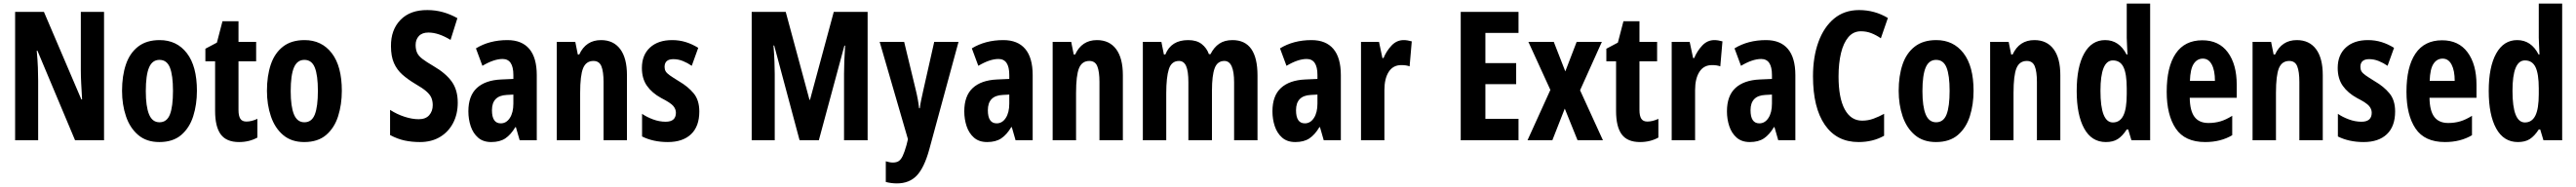

<svg xmlns="http://www.w3.org/2000/svg" viewBox="-20 -780 14310 1040"><path d="M558 0H397L188 -498H184Q189 -446 190.5 -404Q192 -362 192 -331V0H64V-714H224L432 -227H436Q433 -277 431 -317.5Q429 -358 429 -389V-714H558Z M1074 -275Q1074 -199 1053.5 -134Q1033 -69 987 -29.5Q941 10 865 10Q794 10 748 -29Q702 -68 680 -133Q658 -198 658 -275Q658 -358 679.5 -421.5Q701 -485 747.5 -521Q794 -557 867 -557Q962 -557 1018 -484.5Q1074 -412 1074 -275ZM790 -273Q790 -188 808 -144Q826 -100 866 -100Q907 -100 924 -143.5Q941 -187 941 -275Q941 -361 924 -404Q907 -447 866 -447Q826 -447 808 -404.5Q790 -362 790 -273Z M1349 -104Q1377 -104 1410 -119V-15Q1365 10 1308 10Q1238 10 1206.5 -32.5Q1175 -75 1175 -163V-439H1121V-509L1185 -543L1216 -662H1305V-547H1403V-439H1305V-168Q1305 -136 1315 -120Q1325 -104 1349 -104Z M1879 -275Q1879 -199 1858.5 -134Q1838 -69 1792 -29.5Q1746 10 1670 10Q1599 10 1553 -29Q1507 -68 1485 -133Q1463 -198 1463 -275Q1463 -358 1484.5 -421.5Q1506 -485 1552.5 -521Q1599 -557 1672 -557Q1767 -557 1823 -484.5Q1879 -412 1879 -275ZM1595 -273Q1595 -188 1613 -144Q1631 -100 1671 -100Q1712 -100 1729 -143.5Q1746 -187 1746 -275Q1746 -361 1729 -404Q1712 -447 1671 -447Q1631 -447 1613 -404.5Q1595 -362 1595 -273Z M2523 -209Q2523 -145 2497 -95.5Q2471 -46 2424 -18Q2377 10 2313 10Q2268 10 2228 1.5Q2188 -7 2147 -29V-169Q2186 -144 2228 -130.5Q2270 -117 2306 -117Q2345 -117 2364.5 -139.5Q2384 -162 2384 -195Q2384 -218 2376.5 -236Q2369 -254 2348.5 -272Q2328 -290 2288 -313Q2246 -338 2215.5 -365Q2185 -392 2168.5 -429.5Q2152 -467 2152 -523Q2151 -614 2205 -669.5Q2259 -725 2355 -724Q2399 -724 2440.5 -712.5Q2482 -701 2521 -679L2483 -558Q2416 -599 2360 -599Q2325 -599 2307 -579.5Q2289 -560 2289 -530Q2289 -505 2297 -487Q2305 -469 2326.5 -452.5Q2348 -436 2389 -412Q2456 -373 2489.5 -326.5Q2523 -280 2523 -209Z M2799 -557Q2879 -557 2920.5 -508Q2962 -459 2962 -362V0H2867L2846 -73H2843Q2818 -31 2787.5 -10.5Q2757 10 2709 10Q2664 10 2636 -14.5Q2608 -39 2595 -78Q2582 -117 2582 -161Q2582 -247 2629 -290.5Q2676 -334 2764 -338L2832 -341V-363Q2832 -452 2772 -452Q2724 -452 2660 -414L2624 -511Q2699 -557 2799 -557ZM2795 -252Q2713 -248 2713 -167Q2713 -94 2762 -94Q2793 -94 2812.5 -124Q2832 -154 2832 -204V-254Z M3319 -557Q3388 -557 3425.5 -507Q3463 -457 3463 -362V0H3333V-324Q3333 -382 3321 -411.5Q3309 -441 3277 -441Q3236 -441 3219.5 -401Q3203 -361 3203 -263V0H3073V-547H3176L3190 -477H3198Q3235 -557 3319 -557Z M3865 -160Q3865 -77 3819 -33.5Q3773 10 3690 10Q3609 10 3547 -21V-147Q3573 -129 3608 -116Q3643 -103 3678 -103Q3735 -103 3735 -153Q3735 -173 3720.5 -190.5Q3706 -208 3653 -235Q3602 -263 3574 -303Q3546 -343 3546 -402Q3546 -474 3591 -515.5Q3636 -557 3714 -557Q3754 -557 3789.5 -546Q3825 -535 3859 -514L3823 -414Q3800 -430 3774 -440.5Q3748 -451 3721 -451Q3672 -451 3672 -408Q3672 -394 3678 -383.5Q3684 -373 3701 -361Q3718 -349 3752 -328Q3802 -299 3833.5 -261Q3865 -223 3865 -160Z M4422 0 4281 -527H4277Q4281 -478 4282.5 -437.5Q4284 -397 4284 -368V0H4156V-714H4345L4477 -225H4480L4612 -714H4800V0H4669V-369Q4669 -402 4670.5 -440.5Q4672 -479 4675 -526H4671L4529 0Z M4867 -547H5003L5067 -282Q5081 -225 5086 -178H5090Q5092 -198 5097.5 -223.5Q5103 -249 5110 -281L5170 -547H5305L5142 53Q5114 154 5072.5 197Q5031 240 4963 240Q4947 240 4931.5 238Q4916 236 4901 232V117Q4911 120 4921 122Q4931 124 4940 124Q4960 124 4972.5 116Q4985 108 4995 87Q5005 66 5016 27L5024 -6Z M5554 -557Q5634 -557 5675.5 -508Q5717 -459 5717 -362V0H5622L5601 -73H5598Q5573 -31 5542.5 -10.5Q5512 10 5464 10Q5419 10 5391 -14.5Q5363 -39 5350 -78Q5337 -117 5337 -161Q5337 -247 5384 -290.5Q5431 -334 5519 -338L5587 -341V-363Q5587 -452 5527 -452Q5479 -452 5415 -414L5379 -511Q5454 -557 5554 -557ZM5550 -252Q5468 -248 5468 -167Q5468 -94 5517 -94Q5548 -94 5567.5 -124Q5587 -154 5587 -204V-254Z M6074 -557Q6143 -557 6180.5 -507Q6218 -457 6218 -362V0H6088V-324Q6088 -382 6076 -411.5Q6064 -441 6032 -441Q5991 -441 5974.5 -401Q5958 -361 5958 -263V0H5828V-547H5931L5945 -477H5953Q5990 -557 6074 -557Z M6827 -557Q6966 -557 6966 -360V0H6836V-322Q6836 -441 6782 -441Q6743 -441 6728 -400.5Q6713 -360 6713 -277V0H6582V-323Q6582 -384 6569.5 -412.5Q6557 -441 6530 -441Q6488 -441 6473.5 -395.5Q6459 -350 6459 -261V0H6329V-547H6432L6446 -477H6454Q6486 -557 6581 -557Q6628 -557 6656 -535Q6684 -513 6696 -479H6705Q6724 -517 6753.5 -537Q6783 -557 6827 -557Z M7266 -557Q7346 -557 7387.5 -508Q7429 -459 7429 -362V0H7334L7313 -73H7310Q7285 -31 7254.5 -10.5Q7224 10 7176 10Q7131 10 7103 -14.5Q7075 -39 7062 -78Q7049 -117 7049 -161Q7049 -247 7096 -290.5Q7143 -334 7231 -338L7299 -341V-363Q7299 -452 7239 -452Q7191 -452 7127 -414L7091 -511Q7166 -557 7266 -557ZM7262 -252Q7180 -248 7180 -167Q7180 -94 7229 -94Q7260 -94 7279.5 -124Q7299 -154 7299 -204V-254Z M7778 -557Q7798 -557 7823 -550L7811 -411Q7793 -418 7765 -418Q7719 -418 7695 -380.5Q7671 -343 7671 -279V0H7541V-547H7641L7660 -457H7666Q7682 -496 7710.5 -526.5Q7739 -557 7778 -557Z M8416 0H8095V-714H8416V-597H8232V-429H8403V-312H8232V-119H8416Z M8593 -280 8471 -547H8612L8676 -383L8739 -547H8879L8758 -278L8885 0H8744L8673 -176L8604 0H8466Z M9132 -104Q9160 -104 9193 -119V-15Q9148 10 9091 10Q9021 10 8989.5 -32.5Q8958 -75 8958 -163V-439H8904V-509L8968 -543L8999 -662H9088V-547H9186V-439H9088V-168Q9088 -136 9098 -120Q9108 -104 9132 -104Z M9504 -557Q9524 -557 9549 -550L9537 -411Q9519 -418 9491 -418Q9445 -418 9421 -380.5Q9397 -343 9397 -279V0H9267V-547H9367L9386 -457H9392Q9408 -496 9436.5 -526.5Q9465 -557 9504 -557Z M9791 -557Q9871 -557 9912.5 -508Q9954 -459 9954 -362V0H9859L9838 -73H9835Q9810 -31 9779.5 -10.5Q9749 10 9701 10Q9656 10 9628 -14.5Q9600 -39 9587 -78Q9574 -117 9574 -161Q9574 -247 9621 -290.5Q9668 -334 9756 -338L9824 -341V-363Q9824 -452 9764 -452Q9716 -452 9652 -414L9616 -511Q9691 -557 9791 -557ZM9787 -252Q9705 -248 9705 -167Q9705 -94 9754 -94Q9785 -94 9804.5 -124Q9824 -154 9824 -204V-254Z M10318 -606Q10276 -606 10248.5 -573.5Q10221 -541 10207.5 -484.5Q10194 -428 10194 -355Q10194 -236 10228 -172.5Q10262 -109 10325 -109Q10358 -109 10388 -120Q10418 -131 10447 -147V-25Q10385 10 10305 10Q10184 10 10118 -85.5Q10052 -181 10052 -356Q10052 -463 10082 -546Q10112 -629 10169 -676.5Q10226 -724 10308 -724Q10395 -724 10468 -680L10429 -567Q10403 -585 10376 -595.5Q10349 -606 10318 -606Z M10944 -275Q10944 -199 10923.5 -134Q10903 -69 10857 -29.5Q10811 10 10735 10Q10664 10 10618 -29Q10572 -68 10550 -133Q10528 -198 10528 -275Q10528 -358 10549.5 -421.5Q10571 -485 10617.5 -521Q10664 -557 10737 -557Q10832 -557 10888 -484.5Q10944 -412 10944 -275ZM10660 -273Q10660 -188 10678 -144Q10696 -100 10736 -100Q10777 -100 10794 -143.5Q10811 -187 10811 -275Q10811 -361 10794 -404Q10777 -447 10736 -447Q10696 -447 10678 -404.5Q10660 -362 10660 -273Z M11282 -557Q11351 -557 11388.5 -507Q11426 -457 11426 -362V0H11296V-324Q11296 -382 11284 -411.5Q11272 -441 11240 -441Q11199 -441 11182.5 -401Q11166 -361 11166 -263V0H11036V-547H11139L11153 -477H11161Q11198 -557 11282 -557Z M11679 10Q11600 10 11558.5 -65.5Q11517 -141 11517 -274Q11517 -408 11558.5 -482.5Q11600 -557 11675 -557Q11753 -557 11794 -477H11799Q11798 -509 11796.5 -531.5Q11795 -554 11795 -570V-760H11925V0H11821L11803 -60H11795Q11771 -23 11745 -6.5Q11719 10 11679 10ZM11718 -99Q11757 -99 11776 -137Q11795 -175 11795 -257V-288Q11795 -369 11777 -406.5Q11759 -444 11718 -444Q11649 -444 11649 -275Q11649 -99 11718 -99Z M12215 -556Q12307 -556 12356.5 -489Q12406 -422 12406 -309V-236H12145Q12146 -164 12171.5 -130Q12197 -96 12249 -96Q12284 -96 12315 -105Q12346 -114 12381 -136V-28Q12317 10 12231 10Q12118 10 12067.5 -65Q12017 -140 12017 -270Q12017 -408 12067 -482Q12117 -556 12215 -556ZM12218 -454Q12186 -454 12167 -425Q12148 -396 12146 -330H12285Q12285 -388 12267.5 -421Q12250 -454 12218 -454Z M12740 -557Q12809 -557 12846.5 -507Q12884 -457 12884 -362V0H12754V-324Q12754 -382 12742 -411.5Q12730 -441 12698 -441Q12657 -441 12640.5 -401Q12624 -361 12624 -263V0H12494V-547H12597L12611 -477H12619Q12656 -557 12740 -557Z M13286 -160Q13286 -77 13240 -33.5Q13194 10 13111 10Q13030 10 12968 -21V-147Q12994 -129 13029 -116Q13064 -103 13099 -103Q13156 -103 13156 -153Q13156 -173 13141.5 -190.5Q13127 -208 13074 -235Q13023 -263 12995 -303Q12967 -343 12967 -402Q12967 -474 13012 -515.5Q13057 -557 13135 -557Q13175 -557 13210.5 -546Q13246 -535 13280 -514L13244 -414Q13221 -430 13195 -440.5Q13169 -451 13142 -451Q13093 -451 13093 -408Q13093 -394 13099 -383.5Q13105 -373 13122 -361Q13139 -349 13173 -328Q13223 -299 13254.5 -261Q13286 -223 13286 -160Z M13547 -556Q13639 -556 13688.5 -489Q13738 -422 13738 -309V-236H13477Q13478 -164 13503.5 -130Q13529 -96 13581 -96Q13616 -96 13647 -105Q13678 -114 13713 -136V-28Q13649 10 13563 10Q13450 10 13399.5 -65Q13349 -140 13349 -270Q13349 -408 13399 -482Q13449 -556 13547 -556ZM13550 -454Q13518 -454 13499 -425Q13480 -396 13478 -330H13617Q13617 -388 13599.5 -421Q13582 -454 13550 -454Z M13968 10Q13889 10 13847.5 -65.5Q13806 -141 13806 -274Q13806 -408 13847.5 -482.5Q13889 -557 13964 -557Q14042 -557 14083 -477H14088Q14087 -509 14085.5 -531.5Q14084 -554 14084 -570V-760H14214V0H14110L14092 -60H14084Q14060 -23 14034 -6.5Q14008 10 13968 10ZM14007 -99Q14046 -99 14065 -137Q14084 -175 14084 -257V-288Q14084 -369 14066 -406.5Q14048 -444 14007 -444Q13938 -444 13938 -275Q13938 -99 14007 -99Z"/></svg>

Font: Noto Sans Myanmar ExtraCondensed
Style: Bold
Weight: 700
Width: 2
Designer: Monotype Design Team
Foundry: Monotype Imaging Inc.
Version: Version 2.107; ttfautohint (v1.8.4.7-5d5b)